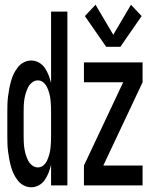

<svg xmlns="http://www.w3.org/2000/svg" viewBox="-20 -784 640 812"><path d="M429 -586 339 -716 384 -764 459 -637 534 -764 579 -716 489 -586ZM112 8Q96 8 81 0.5Q66 -7 55.5 -20.5Q45 -34 38 -48.5Q31 -63 26.5 -79.5Q22 -96 19 -112Q16 -128 14 -144Q12 -160 11.5 -176.5Q11 -193 11 -210V-310Q11 -327 11.5 -343.5Q12 -360 14 -376Q16 -392 19 -408Q22 -424 26.5 -440.5Q31 -457 38 -471.5Q45 -486 55.5 -499.5Q66 -513 81 -520.5Q96 -528 112 -528Q129 -528 144.5 -519.5Q160 -511 170 -496Q180 -481 186 -465Q192 -449 196 -433V-735H265V0H196V-87Q192 -71 186 -55Q180 -39 170 -24Q160 -9 144.5 -0.5Q129 8 112 8ZM335 0V-84L501 -436H335V-520H583V-436L417 -84H583V0ZM140 -76Q154 -76 164 -85Q174 -94 179.5 -106Q185 -118 188.5 -131Q192 -144 193.5 -157Q195 -170 195.5 -183.5Q196 -197 196 -210V-310Q196 -323 195.5 -336.5Q195 -350 193.5 -363Q192 -376 188.5 -389Q185 -402 179.5 -414Q174 -426 164 -435Q154 -444 140 -444Q127 -444 116 -435.5Q105 -427 99 -415Q93 -403 89 -390Q85 -377 83 -363.5Q81 -350 80.5 -336.5Q80 -323 80 -310V-210Q80 -197 80.5 -183.5Q81 -170 83 -156.5Q85 -143 89 -130Q93 -117 99 -105Q105 -93 116 -84.5Q127 -76 140 -76Z"/></svg>

Font: Iosevka SS04 Medium Extended
Style: Regular
Weight: 500
Width: 7
Monospace: yes
Designer: Belleve Invis
Foundry: Belleve Invis
Version: Version 19.0.0; ttfautohint (v1.8.4)